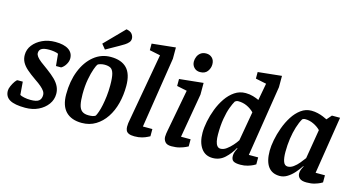

<svg xmlns="http://www.w3.org/2000/svg" viewBox="-80 -1070 2624 1411"><g transform="rotate(15 1232.5 -364.0)"><path d="M165 11Q85 11 47.5 -10.5Q10 -32 10 -78Q10 -93 19.5 -114.5Q29 -136 41 -153Q53 -170 60 -170H99L107 -71Q116 -65 139 -60Q162 -55 188 -55Q234 -55 251.5 -69.5Q269 -84 269 -113Q269 -129 259.5 -143Q250 -157 231.5 -173Q213 -189 183 -209Q141 -238 114.5 -261.5Q88 -285 75 -309.5Q62 -334 62 -364Q62 -406 88 -439.5Q114 -473 157.5 -493.5Q201 -514 256 -514Q322 -514 357 -490.5Q392 -467 392 -424Q392 -402 378 -378.5Q364 -355 344 -344H305L296 -435Q284 -441 264 -444Q244 -447 226 -447Q187 -447 169 -436Q151 -425 151 -402Q151 -389 161.5 -375Q172 -361 193.5 -344Q215 -327 248 -304Q286 -276 310.5 -252Q335 -228 347.5 -202Q360 -176 360 -146Q360 -102 334 -66.5Q308 -31 264.5 -10Q221 11 165 11Z M595 11Q516 11 473.5 -32.5Q431 -76 431 -163Q431 -264 462.5 -343Q494 -422 550 -467.5Q606 -513 678 -513Q759 -513 800.5 -470Q842 -427 842 -336Q842 -266 826 -203.5Q810 -141 778 -93Q746 -45 700 -17Q654 11 595 11ZM629 -56Q646 -56 659.5 -58.5Q673 -61 682 -68Q689 -80 697 -103Q705 -126 711.5 -157.5Q718 -189 722.5 -227.5Q727 -266 727 -310Q727 -368 719 -397.5Q711 -427 694 -436.5Q677 -446 648 -446Q634 -446 618 -442Q602 -438 596 -432Q590 -425 578 -392.5Q566 -360 556.5 -309Q547 -258 547 -195Q547 -146 554 -115Q561 -84 579 -70Q597 -56 629 -56ZM621 -554 591 -591 736 -739Q768 -733 780 -716.5Q792 -700 792 -682Q792 -666 781.5 -653.5Q771 -641 754 -630Q737 -619 717 -608Z M994 6Q966 6 950.5 -1.5Q935 -9 930 -22Q925 -35 925 -49Q925 -63 926.5 -75.5Q928 -88 930 -96L1023 -618L941 -635V-685L1121 -704V-618L1037 -80H1109V-25Q1106 -24 1091 -16Q1076 -8 1051.5 -1Q1027 6 994 6Z M1276 6Q1242 6 1228 -11Q1214 -28 1214 -50Q1214 -61 1216 -75Q1218 -89 1220 -98L1280 -417L1203 -433V-486L1385 -505V-416L1327 -80H1400V-26Q1397 -24 1381 -16.5Q1365 -9 1338.5 -1.5Q1312 6 1276 6ZM1338 -575Q1310 -575 1292.5 -593.5Q1275 -612 1275 -639Q1275 -658 1283 -676.5Q1291 -695 1307.5 -707Q1324 -719 1349 -719Q1376 -719 1394 -701.5Q1412 -684 1412 -653Q1412 -624 1394 -599.5Q1376 -575 1338 -575Z M1591 11Q1534 11 1503 -33Q1472 -77 1472 -150Q1472 -188 1481.5 -236Q1491 -284 1509.5 -332.5Q1528 -381 1556 -422Q1584 -463 1621 -488Q1658 -513 1704 -513Q1734 -513 1761 -505Q1788 -497 1806 -488L1830 -618L1748 -635V-685L1928 -704V-618L1843 -80H1914V-27Q1912 -25 1896.5 -17Q1881 -9 1856 -1.5Q1831 6 1801 6Q1763 6 1747 -4.5Q1731 -15 1731 -44Q1731 -57 1735.5 -71Q1740 -85 1750 -104L1746 -106Q1721 -60 1682.5 -24.5Q1644 11 1591 11ZM1629 -70Q1652 -70 1674.5 -86.5Q1697 -103 1716.5 -125Q1736 -147 1748 -166L1787 -389Q1763 -413 1732.5 -427Q1702 -441 1667 -441Q1658 -441 1652 -438Q1646 -435 1642 -432Q1630 -412 1616.5 -376Q1603 -340 1594 -287.5Q1585 -235 1585 -168Q1585 -138 1589.5 -116Q1594 -94 1604 -82Q1614 -70 1629 -70Z M2101 11Q2043 11 2013 -29.5Q1983 -70 1983 -150Q1983 -185 1992 -232Q2001 -279 2019 -328.5Q2037 -378 2063.5 -419.5Q2090 -461 2125.5 -487Q2161 -513 2205 -513Q2229 -513 2252.5 -507.5Q2276 -502 2295 -494Q2314 -486 2326 -480L2358 -517H2420L2351 -80H2422V-26Q2420 -24 2405 -16.5Q2390 -9 2365 -1.5Q2340 6 2304 6Q2267 6 2251 -8.5Q2235 -23 2235 -45Q2235 -59 2240 -73Q2245 -87 2254 -102L2251 -104Q2233 -76 2209.5 -49.5Q2186 -23 2158.5 -6Q2131 11 2101 11ZM2140 -71Q2162 -71 2183.5 -86.5Q2205 -102 2223.5 -124.5Q2242 -147 2256 -166L2293 -389Q2272 -411 2240.5 -426Q2209 -441 2178 -441Q2168 -441 2163 -439Q2158 -437 2154 -434Q2137 -405 2124 -363Q2111 -321 2104 -272.5Q2097 -224 2097 -171Q2097 -124 2107 -97.5Q2117 -71 2140 -71Z"/></g></svg>

Font: Faustina Light SemiBold
Style: Italic
Weight: 600
Italic angle: -8°
Version: Version 1.200